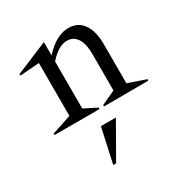

<svg xmlns="http://www.w3.org/2000/svg" viewBox="-162 -547 901 944"><g transform="rotate(-30 288.5 -75.0)"><path d="M36.1 -336.9 34.2 -345.2 217.8 -421.9V-346.2Q286.1 -421.9 356 -421.9Q409.7 -421.9 438.7 -380.6Q467.8 -339.4 467.8 -264.2V-43.9L568.8 -8.8L566.9 -1L316.9 0L314.9 -7.8L395 -44.9V-252.9Q395 -310.1 375 -340.6Q355 -371.1 317.9 -371.1Q270 -371.1 217.8 -312V-44.9L291 -7.8L289.1 0H35.2L33.2 -7.8L145 -44.9V-345.2ZM210.9 272 253.9 76.2H338.9L227.1 272Z"/></g></svg>

Font: Halibut Cnd
Style: Regular
Weight: 400
Width: 3
Designer: Matteo Maggi
Foundry: Collletttivo
Version: Version 3.080 | FøM Fix